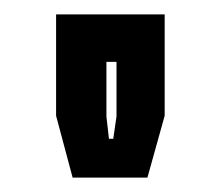

<svg xmlns="http://www.w3.org/2000/svg" viewBox="-20 -734 307 267"><path d="M81 -487 58 -573V-714H209V-573L185 -487ZM131.5 -541H137.5L142 -572V-648H128V-572Z"/></svg>

Font: Tourney Condensed Regular
Style: Bold
Weight: 700
Width: 3
Designer: Tyler Finck
Foundry: Etcetera Type Co
Version: Version 1.010; ttfautohint (v1.8.3)